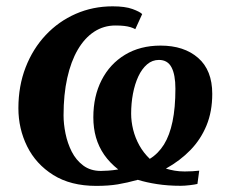

<svg xmlns="http://www.w3.org/2000/svg" viewBox="-20 -589 732 619"><path d="M290.2 10.3Q207.9 10.3 151.8 -24.8Q95.8 -59.9 67.5 -117.1Q39.3 -174.2 39.3 -240.2Q39.3 -311.7 62.6 -371.8Q85.9 -431.9 127.5 -476.1Q169 -520.2 224.3 -544.4Q279.5 -568.6 343.1 -568.6Q383.3 -568.6 407.2 -559.9Q431.1 -551.1 438.4 -543.6L416.2 -495Q409.2 -498.8 400.7 -501.4Q392.2 -504 380.6 -505.4Q369.1 -506.8 351.7 -506.8Q314.5 -506.8 283.7 -486.8Q253 -466.8 230.8 -428.9Q208.7 -391.1 196.8 -337.6Q184.9 -284.2 184.9 -217Q184.9 -189.6 191.2 -158.5Q197.5 -127.4 211.3 -100Q225.2 -72.7 248.5 -55.3Q271.8 -37.9 305.4 -37.9Q314.5 -37.9 328.9 -38.9Q343.2 -39.8 361.2 -42.7Q333.9 -64.2 316 -89.9Q298.2 -115.7 289.5 -145.8Q280.9 -175.9 280.9 -210.7Q280.9 -278.7 307.6 -330.8Q334.2 -382.9 383.1 -412.5Q432 -442 497.7 -442Q573.4 -442 618.8 -402.3Q664.3 -362.6 664.3 -286.5Q664.3 -229.5 645.9 -184.8Q627.6 -140.1 594.3 -105.6Q561.1 -71.2 514.9 -45.4Q527.9 -41.5 543 -38.8Q558.1 -36.2 575.5 -36.2Q586 -36.2 600 -36.9Q614 -37.7 622.3 -38.8L616.5 4Q608.6 6 591.9 8Q575.2 10 562.5 10Q521.4 10 486.7 4.6Q452.1 -0.7 424.3 -9.3Q389.8 0.3 359.8 5.3Q329.9 10.3 290.2 10.3ZM492.3 -395.8Q470.9 -395.8 454.2 -381.5Q437.5 -367.2 426 -342.7Q414.6 -318.1 408.7 -287.1Q402.8 -256.2 402.8 -222.4Q402.8 -197.4 409.3 -170.9Q415.9 -144.4 429.3 -120.2Q442.8 -96.1 462.9 -76.9Q490.3 -93.7 508.7 -123.2Q527 -152.8 536.2 -197.2Q545.5 -241.6 545.5 -303.1Q545.5 -348.2 532.9 -372Q520.4 -395.8 492.3 -395.8Z"/></svg>

Font: Merriweather Light
Style: Italic
Weight: 300
Italic angle: -7.8°
Designer: Eben Sorkin
Foundry: Eben Sorkin
Version: Version 2.101